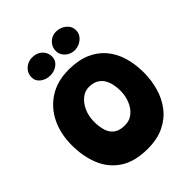

<svg xmlns="http://www.w3.org/2000/svg" viewBox="-249 -1015 1175 1175"><g transform="rotate(-45 338.5 -427.5)"><path d="M334 25.5Q224 25.5 154.8 -19.5Q85.5 -64.5 53 -142.5Q20.5 -220.5 20.5 -319.5Q20.5 -418 58.2 -494.8Q96 -571.5 166 -615.8Q236 -660 334 -660Q415.5 -660 474.8 -634.8Q534 -609.5 572.2 -564Q610.5 -518.5 629 -457Q647.5 -395.5 647.5 -322.5Q647.5 -255 629.5 -192.5Q611.5 -130 573.8 -81Q536 -32 476.5 -3.2Q417 25.5 334 25.5ZM337.5 -175Q378 -175 407.2 -199.2Q436.5 -223.5 452 -262.5Q467.5 -301.5 467.5 -345Q467.5 -376 461 -403.8Q454.5 -431.5 440.5 -452.5Q426.5 -473.5 403.2 -485.5Q380 -497.5 346 -497.5Q311.5 -497.5 282.5 -474Q253.5 -450.5 236 -411.2Q218.5 -372 218.5 -325Q218.5 -281 229 -247.2Q239.5 -213.5 265.5 -194.2Q291.5 -175 337.5 -175ZM229.5 -713.5Q194.5 -713.5 167.2 -734Q140 -754.5 140 -787Q140 -822.5 166 -846.8Q192 -871 229 -871Q270 -871 294.8 -846.8Q319.5 -822.5 319.5 -788Q319.5 -755.5 293 -734.5Q266.5 -713.5 229.5 -713.5ZM445.5 -717Q410.5 -717 384.8 -740Q359 -763 359 -796.5Q359 -830.5 383.8 -855Q408.5 -879.5 442.5 -879.5Q480.5 -879.5 508.8 -856.5Q537 -833.5 537 -798Q537 -774 523.2 -755.8Q509.5 -737.5 488.5 -727.2Q467.5 -717 445.5 -717Z"/></g></svg>

Font: Grandstander Thin Black
Style: Regular
Weight: 900
Version: Version 1.200